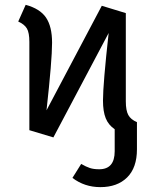

<svg xmlns="http://www.w3.org/2000/svg" viewBox="-20 -559 640 792"><path d="M499 -141.1Q499 -103 509.3 -84.5Q519.5 -65.9 544.9 -55.2V57.1Q544.9 132.8 504.4 172.9Q463.9 212.9 394 212.9Q328.6 212.9 278.8 174.8L314.9 117.2Q335 128.9 350.6 134Q366.2 139.2 389.2 139.2Q453.1 139.2 453.1 64.9V-25.9Q427.2 -43.5 416 -71.5Q404.8 -99.6 404.8 -144Q404.8 -211.9 428.2 -422.9L200.2 7.8L101.1 -22V-386.2Q101.1 -423.8 91.1 -441.2Q81.1 -458.5 55.2 -470.2L85.9 -539.1Q144.5 -523.4 169.7 -486.6Q194.8 -449.7 194.8 -382.8Q194.8 -310.5 171.9 -104L399.9 -535.2L499 -504.9Z"/></svg>

Font: FiraGO
Style: Regular
Weight: 400
Designer: bBox Type
Foundry: bBox Type GmbH
Version: Version 1.001;PS 001.001;hotconv 1.0.88;makeotf.lib2.5.64775